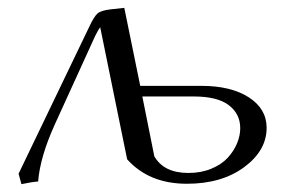

<svg xmlns="http://www.w3.org/2000/svg" viewBox="-20 -466 749 494"><path d="M27.8 -19 210 -397.9Q222.2 -423.8 231 -431.4Q239.7 -439 264.2 -441.9L299.8 -445.8L340.8 -245.1H498Q574.2 -245.1 620.1 -215.6Q666 -186 666 -137.2Q666 -78.6 608.2 -35.9Q550.3 6.8 460.9 6.8Q363.3 6.8 307.1 -56.2L237.8 -396Q233.4 -390.6 225.1 -374L121.1 -146Q83 -62 78.1 1Q60.1 2.4 35.2 7.8ZM346.2 -217.8 377 -64Q401.4 -21 464.8 -21Q497.6 -21 523.9 -32Q550.3 -43 565.9 -60.1Q581.5 -77.1 589.8 -96.9Q598.1 -116.7 598.1 -136.2Q598.1 -172.9 568.8 -195.3Q539.6 -217.8 478 -217.8Z"/></svg>

Font: Dihjauti S
Style: Italic
Weight: 400
Italic angle: -9°
Designer: T. Christopher White
Version: Version 3.0.0